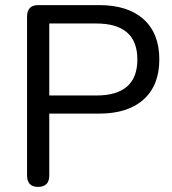

<svg xmlns="http://www.w3.org/2000/svg" viewBox="-20 -725 675 752"><path d="M129 7Q86 7 86 -38V-660Q86 -705 130 -705H368Q481 -705 542.5 -649.5Q604 -594 604 -492Q604 -391 542.5 -335.5Q481 -280 368 -280H173V-38Q173 7 129 7ZM173 -351H357Q518 -351 518 -492Q518 -633 357 -633H173Z"/></svg>

Font: Chiron GoRound TC N
Style: Regular
Weight: 350
Designer: Ryoko NISHIZUKA 西塚涼子 (kana, bopomofo & ideographs); Paul D. Hunt (Latin, Greek & Cyrillic); Sandoll Communications 산돌커뮤니
Foundry: Adobe
Version: Version 1.000;hotconv 1.1.1;makeotfexe 2.6.0